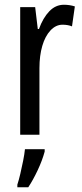

<svg xmlns="http://www.w3.org/2000/svg" viewBox="-20 -567 344 808"><path d="M249 -547Q273 -547 295 -540L283 -456Q266 -463 243 -463Q215 -463 192.5 -439Q170 -415 158 -374Q146 -333 146 -280V0H65V-537H128L139 -445H144Q161 -492 187.5 -519.5Q214 -547 249 -547ZM168 71Q158 108 138.5 149.5Q119 191 99 221H53V210Q59 192 65.5 164.5Q72 137 77.5 109Q83 81 85 61H168Z"/></svg>

Font: Noto Sans ExtraCondensed
Style: Regular
Weight: 400
Width: 2
Designer: Monotype Design Team
Foundry: Monotype Imaging Inc.
Version: Version 2.013; ttfautohint (v1.8.4.7-5d5b)